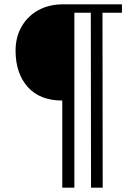

<svg xmlns="http://www.w3.org/2000/svg" viewBox="-20 -721 610 888"><path d="M455 147H401L400 -662H324V147H268V-256Q164 -256 108 -319Q52 -382 52 -487Q52 -550 80.5 -599Q109 -648 158.5 -674.5Q208 -701 271 -701H544V-662H454Z"/></svg>

Font: Fahkwang Medium
Style: Regular
Weight: 500
Version: Version 1.000; ttfautohint (v1.6)